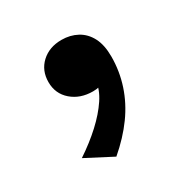

<svg xmlns="http://www.w3.org/2000/svg" viewBox="-84 -204 432 445"><g transform="rotate(-30 132.0 18.0)"><path d="M108 167 37 130Q70 108 95.5 84.5Q121 61 137 37Q153 13 155 -10Q157 -13 159 -14.5Q161 -16 164 -15.5Q167 -15 170.5 -13.5Q174 -12 177 -9Q173 -2 167 1.5Q161 5 154 7Q147 9 137 9Q103 9 80.5 -10.5Q58 -30 58 -61Q58 -92 79 -111.5Q100 -131 133 -131Q156 -131 174.5 -121Q193 -111 203.5 -91Q214 -71 214 -40Q214 -1 202 35.5Q190 72 166.5 104.5Q143 137 108 167Z"/></g></svg>

Font: Roboto Serif 28pt Condensed Medium
Style: Regular
Weight: 500
Width: 3
Designer: Greg Gazdowicz
Foundry: Commercial Type
Version: Version 1.008